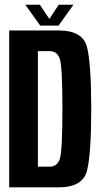

<svg xmlns="http://www.w3.org/2000/svg" viewBox="-20 -806 431 826"><path d="M19.5 0V-675H232Q335.5 -675 354 -604.5Q372.5 -534 372.5 -337.8Q372.5 -141.5 354 -70.8Q335.5 0 232 0ZM143 -89H193.5Q226 -89 237.2 -122Q248.5 -155 248.5 -337.5Q248.5 -520 237.2 -553Q226 -586 193.5 -586H143ZM153 -696 89 -785.5H151.5L192.5 -724.5L232.5 -785.5H296L232 -696Z"/></svg>

Font: Anybody Condensed SemiBold
Style: Regular
Weight: 600
Width: 3
Designer: Tyler Finck
Foundry: Etcetera Type Company
Version: Version 1.010; ttfautohint (v1.8.3) -l 8 -r 50 -G 200 -x 14 